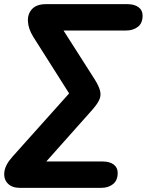

<svg xmlns="http://www.w3.org/2000/svg" viewBox="-44 -725 707 925"><path d="M51 180Q14 180 -6.5 159Q-27 138 -23 103.5Q-19 69 16 30L289 -275L116 -548Q92 -587 90.5 -623Q89 -659 111 -682Q133 -705 178 -705H570Q603 -705 623 -690.5Q643 -676 643 -650Q643 -613 620 -595.5Q597 -578 564 -578H262L412 -343Q432 -311 438 -288Q444 -265 434 -243.5Q424 -222 398 -193L179 53H451Q484 53 503.5 67.5Q523 82 523 108Q523 144 500.5 162Q478 180 444 180Z"/></svg>

Font: Nunito ExtraBold
Style: Italic
Weight: 800
Italic angle: -9°
Designer: Vernon Adams
Foundry: Vernon Adams
Version: Version 3.601; ttfautohint (v1.8.2.53-6de2)